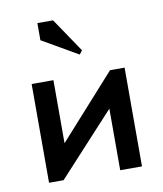

<svg xmlns="http://www.w3.org/2000/svg" viewBox="-67 -596 554 651"><g transform="rotate(-10 210.0 -270.0)"><path d="M228 -410 105 -481V-540H159L238 -423ZM50 0V-340H125V-123L320 -340H370V0H295V-212L100 0Z"/></g></svg>

Font: Glametrix
Style: Bold
Weight: 700
Designer: gluk
Foundry: gluk
Version: Version 0.40